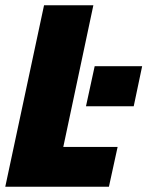

<svg xmlns="http://www.w3.org/2000/svg" viewBox="-21 -708 559 728"><path d="M-1 0 146 -688H333L219 -151H425L392 0ZM305 -305 338 -457H518L486 -305Z"/></svg>

Font: Saira Semi Condensed ExtraBold
Style: Italic
Weight: 800
Width: 4
Italic angle: -12°
Designer: Hector Gatti with collaboration of the Omnibus-Type team
Foundry: Omnibus-Type
Version: Version 1.001; ttfautohint (v1.8)